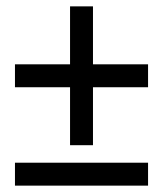

<svg xmlns="http://www.w3.org/2000/svg" viewBox="-20 -528 515 603"><path d="M27 -17V55H445V-17ZM27 -254H200V-72H272V-254H445V-326H272V-508H200V-326H27Z"/></svg>

Font: Charger Sport
Style: Nrw
Weight: 400
Designer: Jasper
Foundry: Cannot Into Space Fonts
Version: Version 1.1